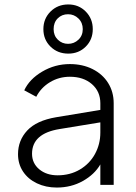

<svg xmlns="http://www.w3.org/2000/svg" viewBox="-20 -831 613 863"><path d="M61 -138Q61 -200 102.5 -244.5Q144 -289 232 -304L431 -337V-367Q431 -420 393 -453Q355 -486 294 -486Q245 -486 204.5 -461.5Q164 -437 143 -396L89 -425Q112 -475 169.5 -509Q227 -543 294 -543Q351 -543 396 -520.5Q441 -498 466 -458Q491 -418 491 -367V0H431V-92Q405 -47 352.5 -17.5Q300 12 235 12Q186 12 146 -7Q106 -26 83.5 -60Q61 -94 61 -138ZM239 -43Q295 -43 339 -69Q383 -95 407 -139Q431 -183 431 -235V-281L248 -251Q124 -231 124 -140Q124 -97 156.5 -70Q189 -43 239 -43ZM175 -700Q175 -747 207 -779Q239 -811 287 -811Q334 -811 365.5 -779Q397 -747 397 -700Q397 -653 365.5 -621.5Q334 -590 287 -590Q239 -590 207 -621.5Q175 -653 175 -700ZM286 -634Q313 -634 332.5 -652.5Q352 -671 352 -700Q352 -729 332.5 -748Q313 -767 286 -767Q258 -767 239.5 -748.5Q221 -730 221 -700Q221 -671 240 -652.5Q259 -634 286 -634Z"/></svg>

Font: Evergrow Sans
Style: Light
Weight: 300
Foundry: 10Web
Version: Version 1.000